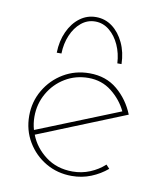

<svg xmlns="http://www.w3.org/2000/svg" viewBox="-72 -659 611 724"><g transform="rotate(10 233.5 -297.0)"><path d="M251 6Q196 6 151.5 -20Q107 -46 80.5 -90.5Q54 -135 54 -190Q54 -244 80.5 -289Q107 -334 151.5 -360.5Q196 -387 251 -387Q314 -387 357.5 -350.5Q401 -314 423 -259L87 -123Q105 -76 148 -43.5Q191 -11 251 -11Q286 -11 317.5 -24Q349 -37 373 -59L386 -45Q359 -22 324.5 -8Q290 6 251 6ZM74 -190Q74 -164 81 -140L397 -267Q377 -309 339 -339Q301 -369 250 -369Q201 -369 161 -345Q121 -321 97.5 -280Q74 -239 74 -190ZM238 -600Q273 -600 300.5 -579.5Q328 -559 345 -523Q362 -487 363 -442H347Q345 -480 330.5 -512Q316 -544 292 -563.5Q268 -583 238 -583Q208 -583 184.5 -563.5Q161 -544 147.5 -512Q134 -480 133 -442H115Q116 -487 132.5 -523Q149 -559 176.5 -579.5Q204 -600 238 -600Z"/></g></svg>

Font: Synthetic Thin
Style: Regular
Weight: 100
Designer: Santiago Orozco
Foundry: Typemade
Version: Version 2.000; ttfautohint (v1.8.4.7-5d5b)